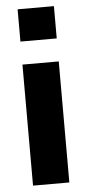

<svg xmlns="http://www.w3.org/2000/svg" viewBox="-54 -774 364 806"><g transform="rotate(-5 128.5 -371.5)"><path d="M52 -607V-743H205V-607ZM52 0V-510H205V0Z"/></g></svg>

Font: Saira Semi Condensed
Style: Bold
Weight: 700
Width: 4
Designer: Hector Gatti with collaboration of the Omnibus-Type team
Foundry: Omnibus-Type
Version: Version 1.001; ttfautohint (v1.8)